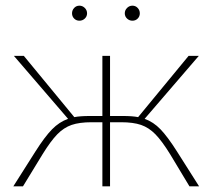

<svg xmlns="http://www.w3.org/2000/svg" viewBox="-20 -657 749 677"><path d="M234 -610Q234 -621 241.5 -629Q249 -637 260 -637Q271 -637 279 -629Q287 -621 287 -610Q287 -599 279 -591.5Q271 -584 260 -584Q249 -584 241.5 -591.5Q234 -599 234 -610ZM420 -610Q420 -621 428 -629Q436 -637 447 -637Q458 -637 465.5 -629Q473 -621 473 -610Q473 -599 465.5 -591.5Q458 -584 447 -584Q436 -584 428 -591.5Q420 -599 420 -610ZM682 0H648L580 -113Q551 -160 528 -183.5Q505 -207 477.5 -216.5Q450 -226 407 -226H368V0H341V-226H303Q260 -226 232.5 -216.5Q205 -207 182 -183.5Q159 -160 130 -113L61 0H27L105 -123Q138 -175 163.5 -201Q189 -227 220 -238L29 -460H64L242 -244Q263 -248 296 -248H341V-460H368V-248H414Q447 -248 467 -244L645 -460H681L490 -238Q521 -227 546 -201Q571 -175 604 -123Z"/></svg>

Font: Ysabeau SC Extralight
Style: Regular
Weight: 200
Designer: Christian Thalmann (Catharsis Fonts)
Version: Version 0.003